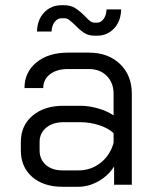

<svg xmlns="http://www.w3.org/2000/svg" viewBox="-20 -709 596 737"><path d="M60 -132V-164Q60 -227 105 -265Q150 -303 224 -303H288Q321 -303 356 -293Q391 -283 416 -266V-349Q416 -391 390 -417.5Q364 -444 321 -444H241Q198 -444 172 -424Q146 -404 146 -371H74Q74 -432 120 -469.5Q166 -507 241 -507H321Q395 -507 440.5 -463.5Q486 -420 486 -349V0H418V-70Q395 -34 357.5 -13Q320 8 280 8H220Q147 8 103.5 -30Q60 -68 60 -132ZM282 -55Q329 -55 366 -84Q403 -113 416 -161V-198Q396 -217 360.5 -228.5Q325 -240 288 -240H224Q183 -240 157.5 -219Q132 -198 132 -164V-132Q132 -97 156 -76Q180 -55 220 -55ZM269 -612Q253 -627 245 -633Q237 -639 226 -639H216Q201 -639 190 -625Q179 -611 178 -588H122Q123 -633 149.5 -661Q176 -689 216 -689H226Q251 -689 268.5 -678Q286 -667 306 -647Q318 -634 326 -628Q334 -622 343 -622H353Q367 -622 377.5 -636Q388 -650 389 -673H445Q444 -628 418 -600Q392 -572 353 -572H343Q320 -572 303.5 -582.5Q287 -593 269 -612Z"/></svg>

Font: Stavian Regular
Style: Regular
Weight: 400
Version: Version 1.000; ttfautohint (v1.6)